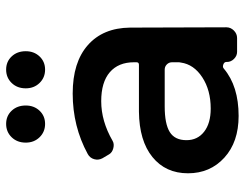

<svg xmlns="http://www.w3.org/2000/svg" viewBox="-106 -687 798 626"><g transform="rotate(-90 293.0 -374.0)"><path d="M141 -689Q141 -717 158.5 -735Q176 -753 202 -753Q228 -753 245 -735Q262 -717 262 -689Q262 -662 245 -644Q228 -626 202 -626Q176 -626 158.5 -644Q141 -662 141 -689ZM318 -689Q318 -717 335.5 -735Q353 -753 379 -753Q405 -753 422 -735Q439 -717 439 -689Q439 -662 422 -644Q405 -626 379 -626Q353 -626 335.5 -644Q318 -662 318 -689ZM437 0Q424 0 414 -10Q404 -20 404 -33V-35Q404 -42 395.5 -45Q387 -48 382 -43Q325 5 228 5Q143 5 92 -41.5Q41 -88 41 -160Q41 -233 94 -276Q147 -319 242 -320H395Q403 -320 403 -328V-336Q403 -387 370.5 -415Q338 -443 276 -443Q211 -443 147 -406Q137 -400 123 -403.5Q109 -407 103 -417L90 -439Q83 -452 87 -466Q91 -480 104 -487Q194 -536 301 -536Q403 -536 459 -486.5Q515 -437 516 -349L517 -35Q517 -21 506.5 -10.5Q496 0 482 0ZM252 -86Q312 -86 354 -113.5Q396 -141 402 -183L403 -189V-212Q403 -222 396 -229Q389 -236 379 -236H259Q202 -236 175.5 -219.5Q149 -203 149 -165Q149 -129 176.5 -107.5Q204 -86 252 -86Z"/></g></svg>

Font: Trueno
Style: Round
Weight: 400
Designer: Julieta Ulanovsky, Jasper
Foundry: Julieta Ulanovsky, Cannot Into Space Fonts
Version: Version 3.001